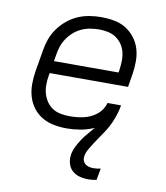

<svg xmlns="http://www.w3.org/2000/svg" viewBox="-84 -598 768 890"><g transform="rotate(10 300.0 -152.5)"><path d="M391 223Q369 223 349.5 217.5Q330 212 315.5 199Q301 186 295.5 166Q290 146 293 125Q296 105 305.5 86Q315 67 326.5 49.5Q338 32 352 16Q366 0 380 -17Q348 -3 315.5 2.5Q283 8 251 8Q220 8 190 2Q160 -4 135.5 -18.5Q111 -33 93.5 -56Q76 -79 67.5 -107Q59 -135 59 -166Q59 -197 64 -228L81 -328Q85 -355 94.5 -382Q104 -409 121.5 -433.5Q139 -458 162 -477Q185 -496 211.5 -507.5Q238 -519 266 -523.5Q294 -528 321 -528Q352 -528 382 -522.5Q412 -517 436.5 -502Q461 -487 479 -464Q497 -441 505.5 -413Q514 -385 514 -354Q514 -323 509 -292L499 -231H130L128 -219Q124 -197 124 -175Q124 -153 129.5 -133.5Q135 -114 146.5 -97Q158 -80 175 -69Q192 -58 213 -54Q234 -50 256 -50Q272 -50 287.5 -51.5Q303 -53 319.5 -56.5Q336 -60 351.5 -67Q367 -74 381 -85Q395 -96 404.5 -110.5Q414 -125 418 -141H482Q479 -123 474 -106Q469 -89 462.5 -72Q456 -55 447.5 -39Q439 -23 428.5 -7Q418 9 407.5 24Q397 39 387 54.5Q377 70 367.5 86.5Q358 103 355 120Q353 131 356.5 141Q360 151 367.5 157Q375 163 385 165.5Q395 168 406 168Q414 168 422.5 167Q431 166 440 164L430 219Q420 221 410 222Q400 223 391 223ZM140 -289H444L446 -301Q449 -323 449.5 -344.5Q450 -366 445 -386Q440 -406 428.5 -422.5Q417 -439 400.5 -450Q384 -461 363.5 -465.5Q343 -470 322 -470Q301 -470 280 -466.5Q259 -463 239 -454Q219 -445 202.5 -430.5Q186 -416 173.5 -397.5Q161 -379 154.5 -359Q148 -339 145 -319Z"/></g></svg>

Font: Iosevka Light Extended Oblique
Style: Regular
Weight: 300
Width: 7
Italic angle: -9°
Monospace: yes
Designer: Belleve Invis
Foundry: Belleve Invis
Version: Version 32.5.0; ttfautohint (v1.8.4)